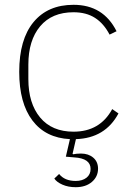

<svg xmlns="http://www.w3.org/2000/svg" viewBox="-20 -566 555 799"><path d="M473 -94Q418 9 296 13L282 74L284 76Q299 73 317 73Q348 73 368 90Q388 107 388 136Q388 169 362.5 191Q337 213 295 213Q264 213 240 202.5Q216 192 206 177L226 158Q249 187 295 187Q323 187 340 173.5Q357 160 357 137Q357 93 289 89L254 86L271 13Q170 8 115 -64.5Q60 -137 60 -267Q60 -402 119.5 -474Q179 -546 286 -546Q410 -546 465 -436L436 -422Q412 -468 375.5 -491.5Q339 -515 286 -515Q196 -515 147 -456.5Q98 -398 98 -297V-237Q98 -136 147 -77Q196 -18 286 -18Q396 -18 447 -112Z"/></svg>

Font: IBM Plex Sans JP ExtraLight
Style: Regular
Weight: 200
Designer: Mike Abbink; Paul van der Laan; Pieter van Rosmalen; Wujin Sim; Yejin Wi; Jinhee Kim; Boomi Park; Yona Kim; Kichan Ma
Foundry: Sandoll Inc.
Version: Version 1.001